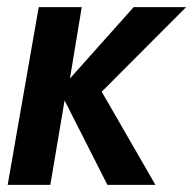

<svg xmlns="http://www.w3.org/2000/svg" viewBox="-20 -518 542 538"><path d="M1.5 0 88.5 -498H209L176 -298L354.5 -498H501.5L265 -261L415.5 0H281L161 -236.5L121 0Z"/></svg>

Font: Cabin Condensed
Style: Bold Italic
Weight: 700
Width: 3
Italic angle: -10°
Designer: Pablo Impallari
Foundry: Pablo Impallari. http://www.impallari.com Igino Marini. http://www.ikern.com
Version: Version 3.001; ttfautohint (v1.8.3)